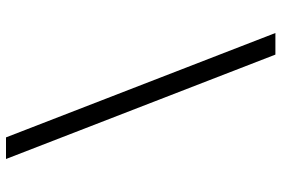

<svg xmlns="http://www.w3.org/2000/svg" viewBox="-169 -631 938 640"><g transform="rotate(90 300.0 -311.0)"><path d="M438 138 90 -760H162L510 138Z"/></g></svg>

Font: iA Writer Quattro V
Style: Regular
Weight: 400
Designer: Mike Abbink, Paul van der Laan, Pieter van Rosmalen, Oliver Reichenstein
Foundry: Information Architects Inc.
Version: Version 2.000